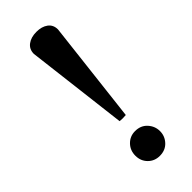

<svg xmlns="http://www.w3.org/2000/svg" viewBox="-237 -746 793 793"><g transform="rotate(-45 159.5 -349.5)"><path d="M243 -655 191 -207Q173 -205 155 -207L101 -654Q101 -681 121 -696Q141 -711 173 -711Q204 -711 223.5 -696.5Q243 -682 243 -655ZM100 -60Q100 -91 120.5 -112Q141 -133 171 -133Q204 -133 224 -111Q244 -89 244 -60Q244 -31 224 -9.5Q204 12 171 12Q141 12 120.5 -8.5Q100 -29 100 -60Z"/></g></svg>

Font: Tiro Tamil
Style: Regular
Weight: 400
Designer: Tamil: Fernando Mello & Fiona Ross. Latin: John Hudson.
Foundry: Tiro Typeworks Ltd.
Version: Version 1.52